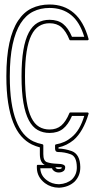

<svg xmlns="http://www.w3.org/2000/svg" viewBox="-20 -661 425 870"><path d="M239.7 96.7Q237.3 96.7 235.4 96.7Q233.4 96.7 231.4 96.2Q231.9 100.1 235.4 102.5Q237.8 105 247.1 105Q254.4 105 258.8 102.1Q259.8 100.1 259.8 96.2Q259.8 97.7 239.7 96.7ZM204.6 -640.6Q270 -640.6 314.7 -602.1Q359.4 -563.5 381.3 -484.9Q382.3 -482.4 380.6 -480.5Q378.9 -478.5 376.5 -478.5H298.8Q295.4 -478.5 294.4 -481.4Q279.3 -519.5 258.3 -537.6Q237.3 -555.7 204.6 -555.7Q177.7 -555.7 157 -542.7Q136.2 -529.8 122.1 -501.2Q107.9 -472.7 100.6 -426.8Q93.3 -380.9 93.3 -314.9Q93.3 -248 100.6 -202.1Q107.9 -156.2 122.1 -127.7Q136.2 -99.1 157 -86.7Q177.7 -74.2 204.6 -74.2Q236.8 -74.2 257.8 -92.3Q278.8 -110.4 294.4 -148.4Q295.4 -151.4 298.8 -151.4H376.5Q378.9 -151.4 380.6 -149.4Q382.3 -147.5 381.3 -145Q369.6 -105.5 352.3 -75.2Q335 -44.9 313.5 -26.4Q298.3 -14.2 281.2 -5.6Q264.2 2.9 245.1 6.8V11.7Q244.6 12.2 244.1 12.2Q258.8 12.2 274.9 15.4Q291 18.6 305.7 23.9Q323.7 30.8 333.5 48.6Q343.3 66.4 343.8 95.2Q344.7 135.3 317.4 162.6Q290.5 187 249 189.5H246.1Q210.9 189 183.6 168.9Q147.5 141.1 147 99.1V90.8Q147 85.9 151.9 85.9L183.1 86.4Q160.6 75.7 160.6 37.1V6.8Q151.4 4.4 142.1 1Q132.8 -2.4 124.5 -6.3Q97.7 -19.5 76.2 -43.9Q54.7 -68.4 39.8 -106Q24.9 -143.6 16.8 -195.6Q8.8 -247.6 8.8 -314.9Q8.8 -404.3 22.5 -466.3Q36.1 -528.3 61.8 -567.1Q87.4 -606 123.5 -623.3Q159.7 -640.6 204.6 -640.6ZM162.6 101.6H157.7L162.6 96.7V99.1ZM204.6 -625Q163.1 -625 129.9 -608.4Q96.7 -591.8 73.2 -554.9Q49.8 -518.1 37.1 -459Q24.4 -399.9 24.4 -314.9Q24.4 -250 31.7 -200.2Q39.1 -150.4 53 -114.5Q66.9 -78.6 86.4 -55.4Q106 -32.2 130.9 -20.5Q149.9 -11.7 172.4 -7.3Q176.3 -6.3 176.3 -2.4V37.1Q176.3 67.9 192.4 73.7Q210.4 80.1 239.7 81.1Q275.4 81.5 275.4 96.2Q275.4 106.9 269.5 112.8Q260.3 120.6 246.1 120.6Q233.4 120.6 224.1 113.3Q217.3 108.4 215.8 101.6H162.6Q164.1 135.3 192.9 156.2Q214.8 172.9 246.1 173.8H248.5Q284.2 171.4 306.6 151.4Q329.1 128.9 328.1 95.2Q327.1 47.4 300.3 38.1Q272.5 27.8 242.7 27.8Q229.5 27.8 229.5 11.7V-2Q229.5 -5.9 233.4 -6.8Q253.9 -10.3 271.2 -18.1Q288.6 -25.9 303.7 -38.6Q323.7 -54.7 337.6 -78.4Q351.6 -102.1 361.8 -135.7H306.2Q289.1 -96.2 265.4 -77.4Q241.7 -58.6 204.6 -58.6Q174.3 -58.6 150.6 -72Q127 -85.4 110.8 -115.7Q94.7 -146 86.2 -194.8Q77.6 -243.7 77.6 -314.9Q77.6 -385.3 85.9 -434.1Q94.2 -482.9 110.4 -513.4Q126.5 -543.9 150.1 -557.6Q173.8 -571.3 204.6 -571.3Q242.2 -571.3 265.9 -552.5Q289.6 -533.7 306.2 -494.1H361.8Q341.8 -561 302.2 -593Q262.7 -625 204.6 -625Z"/></svg>

Font: Fibel Sued Kontur LRS
Style: Regular
Weight: 400
Designer: Peter Wiegel
Foundry: Peter Wiegel
Version: Version 000.000